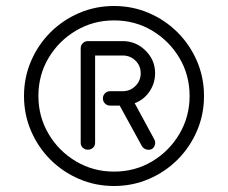

<svg xmlns="http://www.w3.org/2000/svg" viewBox="-20 -760 760 640"><path d="M360 -140Q298 -140 243.5 -163.5Q189 -187 148 -228Q107 -269 83.5 -323.5Q60 -378 60 -440Q60 -502 83.5 -556.5Q107 -611 148 -652Q189 -693 243.5 -716.5Q298 -740 360 -740Q422 -740 476.5 -716.5Q531 -693 572 -652Q613 -611 636.5 -556.5Q660 -502 660 -440Q660 -378 636.5 -323.5Q613 -269 572 -228Q531 -187 476.5 -163.5Q422 -140 360 -140ZM360 -188Q430 -188 487 -222Q544 -256 578 -313.5Q612 -371 612 -440Q612 -510 578 -567Q544 -624 487 -658Q430 -692 360 -692Q291 -692 233.5 -658Q176 -624 142 -567Q108 -510 108 -440Q108 -371 142 -313.5Q176 -256 233.5 -222Q291 -188 360 -188ZM273 -261Q263 -261 256 -267.5Q249 -274 249 -284V-599Q249 -609 256 -616Q263 -623 273 -623H389Q433 -623 465 -591.5Q497 -560 497 -516Q497 -482 478 -454.5Q459 -427 429 -416L494 -296Q499 -288 496.5 -278Q494 -268 486 -263Q476 -259 467 -262Q458 -265 453 -273L379 -408H347Q337 -408 330 -415Q323 -422 323 -432Q323 -442 330 -449Q337 -456 347 -456H389Q414 -456 431.5 -473.5Q449 -491 449 -516Q449 -541 431.5 -558Q414 -575 389 -575H297V-284Q297 -274 290 -267.5Q283 -261 273 -261Z"/></svg>

Font: Zen Kurenaido
Style: Regular
Weight: 400
Designer: Yoshimichi Ohira
Foundry: Positype
Version: Version 1.001